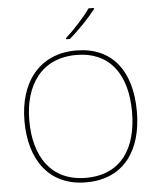

<svg xmlns="http://www.w3.org/2000/svg" viewBox="-62 -1071 878 1067"><g transform="rotate(-5 377.0 -537.0)"><path d="M502 -1011V-1018H472C443 -975 378 -904 333 -864V-858H354C407 -902 467 -966 502 -1011ZM690 -424C690 -656 579 -791 382 -791C177 -791 63 -640 63 -425C63 -209 168 -56 376 -56C587 -56 690 -209 690 -424ZM90 -425C90 -622 186 -766 382 -766C562 -766 663 -641 663 -424C663 -222 573 -81 377 -81C182 -81 90 -225 90 -425Z"/></g></svg>

Font: Noto Sans Malayalam UI Thin
Style: Regular
Weight: 100
Designer: Jelle Bosma - Monotype Design Team
Foundry: Monotype Imaging Inc.
Version: Version 2.104